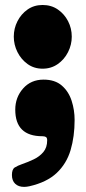

<svg xmlns="http://www.w3.org/2000/svg" viewBox="-20 -524 340 755"><path d="M147.5 -253.9Q113.8 -253.9 88.4 -272.2Q63 -290.5 48.6 -319.3Q34.2 -348.1 34.2 -379.9Q34.2 -412.1 48.6 -440.4Q63 -468.8 88.4 -486.6Q113.8 -504.4 147.5 -504.4Q181.6 -504.4 207.3 -486.8Q232.9 -469.2 247.6 -440.9Q262.2 -412.6 262.2 -379.9Q262.2 -348.1 247.6 -319.1Q232.9 -290 207 -272Q181.2 -253.9 147.5 -253.9ZM165.5 27.8Q165.5 17.6 160.4 14.6Q155.3 11.7 146.5 11.7Q40 11.7 40 -92.8Q40 -141.1 70.8 -176Q101.6 -210.9 151.4 -210.9Q196.3 -210.9 223.1 -187.5Q250 -164.1 261.7 -127.7Q273.4 -91.3 273.4 -52.2Q273.4 12.7 257.6 66.2Q241.7 119.6 202.9 156.2Q164.1 192.9 95.2 208.5Q84 210.9 74.7 210.9Q52.7 210.9 39.8 198.7Q26.9 186.5 26.9 164.1Q26.9 141.6 38.1 134.5Q49.3 127.4 67.4 121.1Q90.3 113.3 112.8 102.5Q135.3 91.8 150.4 74Q165.5 56.2 165.5 27.8Z"/></svg>

Font: Caprasimo
Style: Regular
Weight: 400
Designer: The DocRepair Project, Phaedra Charles, Flavia Zimbardi
Foundry: Google
Version: Version 1.001